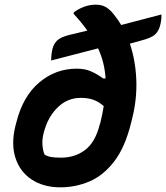

<svg xmlns="http://www.w3.org/2000/svg" viewBox="-20 -790 711 822"><path d="M308 -496Q343 -496 368.5 -485Q394 -474 422 -454H432Q428 -522 400 -583L199 -531Q199 -557 205 -582Q210 -602 224.5 -616.5Q239 -631 279 -641L354 -659Q330 -693 295 -731L296 -737Q314 -751 338.5 -760.5Q363 -770 391 -770Q414 -770 431.5 -760.5Q449 -751 466 -730Q484 -708 499 -683L671 -728Q672 -706 666 -683Q660 -657 643.5 -642Q627 -627 579 -615L536 -603Q560 -532 563.5 -449.5Q567 -367 546 -283L542 -267Q516 -160 469 -99Q422 -38 362.5 -13Q303 12 239 12Q166 12 115.5 -21.5Q65 -55 46 -114.5Q27 -174 46 -251L50 -266Q78 -378 148 -437Q218 -496 308 -496ZM171 -128Q182 -121 198 -118Q214 -115 241 -115Q301 -115 344.5 -148Q388 -181 407 -257L410 -266Q419 -303 424 -336Q402 -355 379 -363Q356 -371 326 -371Q271 -371 231 -334Q191 -297 173 -241L171 -235Q160 -201 161.5 -173Q163 -145 171 -128Z"/></svg>

Font: Recursive Mn Csl St
Style: Bold Italic
Weight: 700
Italic angle: -15°
Monospace: yes
Version: Version 1.079;hotconv 1.0.112;makeotfexe 2.5.65598; ttfautoh